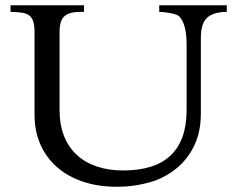

<svg xmlns="http://www.w3.org/2000/svg" viewBox="-20 -692 895 730"><path d="M842.3 -647Q789.1 -646 766.4 -623.5Q743.7 -601.1 743.7 -549.8V-260.3Q743.7 -214.4 732.7 -175.8Q721.7 -137.2 698.2 -103Q676.3 -70.8 643.8 -46.1Q611.3 -21.5 571.8 -5.9Q540.5 4.9 503.2 11.5Q465.8 18.1 424.3 18.1Q352.1 18.1 294.2 -1.7Q236.3 -21.5 195.8 -57.4Q155.3 -93.3 133.3 -143.6Q111.3 -193.8 111.3 -255.4V-567.9Q111.3 -593.8 106.7 -609.4Q102.1 -625 91.3 -633.1Q80.6 -641.1 63.2 -643.8Q45.9 -646.5 20 -647V-671.9H299.3V-647H288.1Q266.1 -647 250.5 -643.1Q234.9 -639.2 225.1 -630.4Q215.3 -621.6 210.9 -606.9Q206.5 -592.3 206.5 -570.3V-272.5Q206.5 -218.3 223.1 -175.8Q239.7 -133.3 271 -104Q302.2 -74.7 347.2 -59.3Q392.1 -43.9 448.2 -43.9Q689.5 -43.9 689.5 -273.9V-524.4Q689.5 -567.9 680.2 -596.2Q670.9 -624.5 655.3 -634.3Q645 -638.7 626.7 -642.3Q608.4 -646 585.4 -647V-671.9H842.3Z"/></svg>

Font: HM XNiloofar
Style: Regular
Weight: 400
Designer: Hossein Movahhedian
Version: Version 2.8, 2015